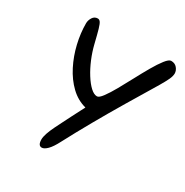

<svg xmlns="http://www.w3.org/2000/svg" viewBox="-163 -828 934 970"><g transform="rotate(30 303.5 -342.5)"><path d="M212 11Q190 11 190 -25Q190 -53 218 -110Q224 -122 236.5 -147Q249 -172 263 -199.5Q277 -227 288 -248Q299 -269 302 -275Q252 -288 213 -325.5Q174 -363 147 -416Q120 -469 106 -528.5Q92 -588 92 -645Q92 -663 102.5 -679.5Q113 -696 132 -696Q141 -696 147.5 -687Q154 -678 161.5 -652Q169 -626 181 -576Q191 -535 207.5 -495.5Q224 -456 244.5 -423.5Q265 -391 285.5 -372Q306 -353 324 -353Q336 -353 354.5 -378Q373 -403 395 -442Q417 -481 440 -524.5Q463 -568 485.5 -607Q508 -646 527.5 -671Q547 -696 560 -696Q582 -696 594.5 -681Q607 -666 607 -649Q607 -634 597.5 -613.5Q588 -593 569 -561Q520 -480 468.5 -394Q417 -308 369.5 -224Q322 -140 282 -64Q262 -25 244 -7Q226 11 212 11Z"/></g></svg>

Font: Solitreo
Style: Regular
Weight: 400
Designer: Nathan Gross, Bryan Kirschen, Binghamton University
Foundry: Eli Heuer
Version: Version 1.100; ttfautohint (v1.8.4.7-5d5b)